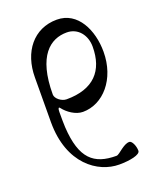

<svg xmlns="http://www.w3.org/2000/svg" viewBox="-133 -491 693 859"><g transform="rotate(-20 213.0 -61.5)"><path d="M285 291C336 291 386 281 386 262C386 238 373 211 361 211C346 211 333 220 320 229C307 238 295 250 286 250C180 250 123 204 114 51C113 39 113 7 113 -22C113 -39 117 -45 123 -37C142 -12 178 14 213 14C309 14 391 -77 391 -208C391 -310 343 -414 243 -414C132 -414 63 -325 63 -204C63 -129 62 -27 62 9C62 207 184 291 285 291ZM163 -64C139 -64 112 -86 112 -105C112 -290 187 -345 265 -345C319 -345 353 -300 353 -246C353 -131 292 -64 163 -64Z"/></g></svg>

Font: Garamond-Math
Style: Regular
Weight: 400
Version: Version 2019-08-16